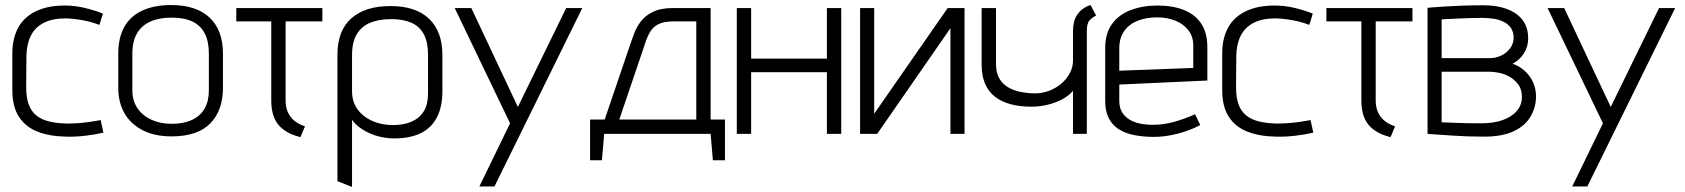

<svg xmlns="http://www.w3.org/2000/svg" viewBox="-20 -532 6698 763"><path d="M375 -433 389 -478Q354 -492 315 -501Q276 -510 238 -510Q169 -510 122 -487Q75 -464 52 -421.5Q29 -379 29 -319V-174Q29 -108 55.5 -67.5Q82 -27 130 -8.5Q178 10 243 11Q280 12 318.5 7.5Q357 3 391 -5L380 -55Q381 -55 370 -53Q359 -51 339.5 -48Q320 -45 295.5 -43Q271 -41 245 -41Q205 -42 174.5 -49.5Q144 -57 123.5 -74Q103 -91 93.5 -118.5Q84 -146 84 -186L85 -311Q86 -357 102.5 -390Q119 -423 153.5 -441Q188 -459 241 -459Q273 -458 309 -451.5Q345 -445 375 -433Z M866 -183V-319Q866 -412 813 -462Q760 -512 660 -512Q594 -512 546.5 -490.5Q499 -469 474.5 -426Q450 -383 450 -318V-183Q450 -127 473.5 -84Q497 -41 545 -15.5Q593 10 662 10Q765 10 815.5 -41.5Q866 -93 866 -183ZM810 -319V-173Q810 -130 793 -100.5Q776 -71 743 -55.5Q710 -40 662 -40Q617 -40 582 -56Q547 -72 526.5 -101.5Q506 -131 506 -173V-318Q506 -368 524.5 -399.5Q543 -431 578 -446.5Q613 -462 662 -462Q712 -462 744.5 -446.5Q777 -431 793.5 -399.5Q810 -368 810 -319Z M1115 -133V-447H1261V-500H919V-447H1058V-133Q1058 -103 1064.5 -79.5Q1071 -56 1084.5 -38.5Q1098 -21 1120 -8Q1142 5 1174 13L1192 -30Q1167 -38 1150 -52Q1133 -66 1124 -86Q1115 -106 1115 -133Z M1738 -169V-314Q1738 -407 1685 -457.5Q1632 -508 1532 -508Q1432 -508 1376.5 -459.5Q1321 -411 1321 -314V188L1379 211V-56Q1389 -41 1406.5 -27.5Q1424 -14 1446.5 -3.5Q1469 7 1495 12.5Q1521 18 1547 18Q1610 18 1652.5 -3Q1695 -24 1716.5 -66Q1738 -108 1738 -169ZM1681 -314V-161Q1681 -118 1664.5 -90.5Q1648 -63 1616.5 -49Q1585 -35 1542 -35Q1510 -35 1481 -43.5Q1452 -52 1429 -69Q1406 -86 1392.5 -111Q1379 -136 1379 -168V-314Q1379 -364 1397.5 -395.5Q1416 -427 1451 -441.5Q1486 -456 1535 -456Q1582 -456 1615 -441.5Q1648 -427 1664.5 -395.5Q1681 -364 1681 -314Z M1885 209H1945L2294 -500H2230L2038 -107L1853 -500H1787L2007 -42Z M2804 -57V-500H2654Q2605 -500 2574 -484.5Q2543 -469 2526 -446Q2509 -423 2500 -398.5Q2491 -374 2485 -357L2383 -57H2325V105H2372L2381 0H2804L2813 105H2861V-57ZM2441 -57 2549 -375Q2555 -391 2563 -404.5Q2571 -418 2583 -427.5Q2595 -437 2613.5 -442Q2632 -447 2657 -447H2747V-57Z M3266 -299H2965V-500H2908V0H2965V-245H3266V0H3323V-500H3266Z M3454 -500H3398V0H3466L3757 -420V0H3813V-500H3746L3454 -80Z M4244 0H4299V-408Q4299 -440 4310.5 -452Q4322 -464 4336 -470L4314 -512Q4295 -506 4281.5 -495.5Q4268 -485 4259.5 -471.5Q4251 -458 4247.5 -442Q4244 -426 4244 -409V-291Q4244 -265 4231.5 -241.5Q4219 -218 4198 -200Q4177 -182 4150 -171.5Q4123 -161 4093 -161Q4067 -161 4039.5 -166Q4012 -171 3989 -183.5Q3966 -196 3952 -219Q3938 -242 3938 -278V-500H3881V-275Q3881 -231 3894.5 -199.5Q3908 -168 3933.5 -148Q3959 -128 3995.5 -118Q4032 -108 4079 -108Q4109 -108 4140 -115Q4171 -122 4198.5 -136Q4226 -150 4244 -171Z M4428 -132V-196L4778 -212V-344Q4778 -401 4754 -437.5Q4730 -474 4685.5 -492Q4641 -510 4580 -510Q4521 -510 4473.5 -492Q4426 -474 4399 -436.5Q4372 -399 4372 -341V-132Q4372 -90 4386 -62.5Q4400 -35 4426 -18.5Q4452 -2 4488 5Q4524 12 4567 12Q4610 12 4659 -0.5Q4708 -13 4750 -35L4729 -78Q4687 -59 4645 -47.5Q4603 -36 4561 -36Q4534 -36 4510 -41Q4486 -46 4467.5 -57.5Q4449 -69 4438.5 -87Q4428 -105 4428 -132ZM4722 -351V-262L4428 -251V-340Q4428 -381 4447.5 -408.5Q4467 -436 4501 -449.5Q4535 -463 4579 -463Q4618 -463 4650.5 -450Q4683 -437 4702.5 -412Q4722 -387 4722 -351Z M5183 -433 5197 -478Q5162 -492 5123 -501Q5084 -510 5046 -510Q4977 -510 4930 -487Q4883 -464 4860 -421.5Q4837 -379 4837 -319V-174Q4837 -108 4863.5 -67.5Q4890 -27 4938 -8.5Q4986 10 5051 11Q5088 12 5126.5 7.5Q5165 3 5199 -5L5188 -55Q5189 -55 5178 -53Q5167 -51 5147.5 -48Q5128 -45 5103.5 -43Q5079 -41 5053 -41Q5013 -42 4982.5 -49.5Q4952 -57 4931.5 -74Q4911 -91 4901.5 -118.5Q4892 -146 4892 -186L4893 -311Q4894 -357 4910.5 -390Q4927 -423 4961.5 -441Q4996 -459 5049 -459Q5081 -458 5117 -451.5Q5153 -445 5183 -433Z M5447 -133V-447H5593V-500H5251V-447H5390V-133Q5390 -103 5396.5 -79.5Q5403 -56 5416.5 -38.5Q5430 -21 5452 -8Q5474 5 5506 13L5524 -30Q5499 -38 5482 -52Q5465 -66 5456 -86Q5447 -106 5447 -133Z M5991 -279Q6019 -293 6036 -320Q6053 -347 6053 -380Q6053 -409 6042.5 -432.5Q6032 -456 6010 -473.5Q5988 -491 5954 -501Q5920 -511 5874 -511Q5829 -511 5789 -509.5Q5749 -508 5718.5 -506Q5688 -504 5670.5 -502.5Q5653 -501 5653 -501V0Q5653 0 5666.5 1Q5680 2 5703 3.5Q5726 5 5754.5 7Q5783 9 5815 10Q5847 11 5878 11Q5950 11 5995.5 -10.5Q6041 -32 6062.5 -69Q6084 -106 6084 -149Q6084 -193 6059 -228Q6034 -263 5991 -279ZM5868 -461Q5890 -461 5912.5 -458Q5935 -455 5954 -446Q5973 -437 5984 -421.5Q5995 -406 5995 -382Q5995 -359 5981.5 -340.5Q5968 -322 5946.5 -311.5Q5925 -301 5900 -301H5709V-455Q5709 -455 5725.5 -456Q5742 -457 5767 -458Q5792 -459 5819 -460Q5846 -461 5868 -461ZM5867 -42Q5839 -42 5811 -42.5Q5783 -43 5760 -44Q5737 -45 5723 -45.5Q5709 -46 5709 -46V-247H5899Q5916 -247 5938 -242.5Q5960 -238 5980.5 -226Q6001 -214 6014.5 -195Q6028 -176 6028 -146Q6028 -115 6007.5 -91Q5987 -67 5951 -54.5Q5915 -42 5867 -42Z M6228 209H6288L6637 -500H6573L6381 -107L6196 -500H6130L6350 -42Z"/></svg>

Font: AdventPro_ExpandedRegular
Style: ExpandedRegular
Weight: 400
Width: 7
Designer: VivaRado, Andreas Kalpakidis
Foundry: VivaRado, Andreas Kalpakidis
Version: Version 3.000